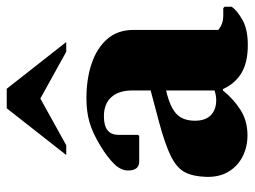

<svg xmlns="http://www.w3.org/2000/svg" viewBox="-113 -634 757 571"><g transform="rotate(-90 265.5 -348.5)"><path d="M148 9Q115 9 86.5 -5Q58 -19 41 -46.5Q24 -74 25 -113Q26 -152 38.5 -176.5Q51 -201 86 -218.5Q121 -236 188 -254L282 -279V-333Q282 -374 262 -396Q242 -418 205 -418Q150 -418 150 -375V-317L147 -313H71Q44 -313 44 -346Q44 -368 64 -388Q84 -408 115 -427Q156 -452 188 -461Q220 -470 258 -470Q316 -470 362 -454.5Q408 -439 435 -408Q462 -377 462 -330V-78Q470 -71 480.5 -67Q491 -63 505 -63H527L531 -59V-38Q520 -22 492 -6Q464 10 417 10Q366 10 334.5 -8.5Q303 -27 286 -64H282Q257 -33 224.5 -12Q192 9 148 9ZM192 -147Q192 -116 208.5 -100Q225 -84 253 -84Q267 -84 282 -89V-233Q234 -222 213 -203Q192 -184 192 -147ZM90 -530 229 -707H287L426 -530H397L258 -607L119 -530Z"/></g></svg>

Font: Spectral ExtraBold
Style: Regular
Weight: 800
Designer: Jean-Baptiste Levee
Foundry: Production Type
Version: Version 2.001